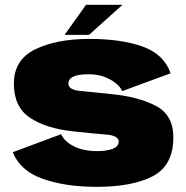

<svg xmlns="http://www.w3.org/2000/svg" viewBox="-20 -756 758 782"><path d="M372.5 5Q521 5 603.5 -39Q686 -83 686 -196.5Q686 -288 614.5 -325Q543 -362 435.5 -372.5Q357.5 -381 308 -385.5Q258.5 -390 258.5 -415.5Q258.5 -434.5 278.5 -444Q298.5 -453.5 341.5 -453.5Q389 -453.5 426.8 -433.2Q464.5 -413 478 -385L675 -457.5Q647.5 -535.5 560.5 -566.5Q473.5 -597.5 344.5 -597.5Q210 -597.5 123.2 -555Q36.5 -512.5 36.5 -415Q36.5 -320.5 102 -276.5Q167.5 -232.5 278.5 -221Q360.5 -212 412 -208Q463.5 -204 463.5 -179Q463.5 -159.5 439 -150Q414.5 -140.5 376 -140.5Q320 -140.5 281.2 -160Q242.5 -179.5 229 -209.5L32 -136Q62.5 -60 154.5 -27.5Q246.5 5 372.5 5ZM243 -614H342.5L479 -736.5H330.5Z"/></svg>

Font: Anybody UltraCondensed Thin Black
Style: Regular
Weight: 900
Version: Version 1.111